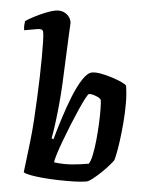

<svg xmlns="http://www.w3.org/2000/svg" viewBox="-55 -844 660 888"><g transform="rotate(-5 274.5 -400.0)"><path d="M310 0Q287 0 253.5 -5Q220 -10 182.5 -17.5Q145 -25 111.5 -34Q78 -43 54.5 -52Q31 -61 25 -68Q29 -82 40.5 -119Q52 -156 66.5 -205Q81 -254 93 -303Q104 -349 115.5 -400Q127 -451 137 -499.5Q147 -548 154.5 -589.5Q162 -631 166.5 -661Q171 -691 171 -704Q171 -715 164 -718.5Q157 -722 144 -722H84Q84 -735 87 -746.5Q90 -758 92 -764Q107 -771 134 -779.5Q161 -788 189 -794Q217 -800 236 -800Q265 -800 283 -782.5Q301 -765 301 -741Q301 -737 297 -720.5Q293 -704 287 -677L239 -460Q228 -412 215 -365Q202 -318 189.5 -278.5Q177 -239 167 -213L175 -208Q196 -252 222.5 -302.5Q249 -353 277 -398Q305 -443 332 -471.5Q359 -500 380 -500Q396 -500 420.5 -491Q445 -482 469.5 -469Q494 -456 512 -443.5Q530 -431 531 -425Q531 -389 523.5 -345.5Q516 -302 504.5 -258Q493 -214 481 -176.5Q469 -139 459.5 -115Q450 -91 447 -87Q441 -80 423 -65.5Q405 -51 382.5 -36Q360 -21 340 -10.5Q320 0 310 0ZM328 -81Q339 -92 350.5 -121Q362 -150 372.5 -187.5Q383 -225 391.5 -263Q400 -301 404.5 -330Q409 -359 409 -370Q405 -379 394.5 -386Q384 -393 374 -397.5Q364 -402 357 -402Q353 -402 338.5 -383.5Q324 -365 303.5 -334.5Q283 -304 260.5 -268Q238 -232 218 -198Q198 -164 184.5 -138Q171 -112 169 -101Q216 -87 255.5 -84Q295 -81 328 -81Z"/></g></svg>

Font: Texturina Medium 12pt
Style: Bold Italic
Weight: 700
Italic angle: -11°
Version: Version 1.002